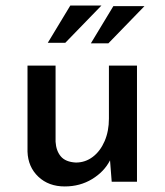

<svg xmlns="http://www.w3.org/2000/svg" viewBox="-20 -654 593 691"><path d="M213 17Q155 17 118 -18Q81 -53 79 -108V-418H180V-144Q182 -111 199 -91Q216 -71 253 -69Q287 -69 314 -89.5Q341 -110 356.5 -146Q372 -182 372 -227V-418H473V0H382L376 -77Q355 -36 311.5 -9.5Q268 17 213 17ZM345 -634 215 -500H152L233 -634ZM500 -632 370 -498H307L388 -632Z"/></svg>

Font: Reem Kufi Ink
Style: Regular
Weight: 400
Designer: Khaled Hosny
Version: Version 1.7